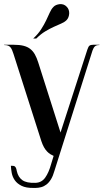

<svg xmlns="http://www.w3.org/2000/svg" viewBox="-44 -757 507 939"><path d="M-22.9 -538.1H22.9Q51.3 -538.1 70.8 -533.2Q90.3 -528.3 103.8 -517.8Q117.2 -507.3 126.5 -491Q135.7 -474.6 143.1 -451.2L252 -108.9L383.3 -514.6Q388.2 -529.8 394 -533.9Q399.9 -538.1 412.1 -538.1H440.9Q442.9 -538.1 442.9 -537.1Q442.9 -536.6 440.9 -536.6Q426.8 -536.6 419.9 -530Q413.1 -523.4 408.2 -509.3L222.2 78.6Q215.3 103.5 205.3 119.9Q195.3 136.2 183.1 145.5Q170.9 154.8 157.2 158.4Q143.6 162.1 129.9 162.1H119.6Q83.5 162.6 61.8 151.9Q40 141.1 28.6 124.8Q17.1 108.4 13.4 89.1Q9.8 69.8 9.3 53.7Q16.1 53.7 21 54.2Q25.9 54.7 29.1 57.4Q32.2 60.1 34.4 65.2Q36.6 70.3 38.1 79.6Q44.9 109.9 65.7 124.3Q86.4 138.7 128.4 137.2Q159.2 136.7 177 111.8Q194.8 86.9 206.5 43.9L218.3 5.4Q210.9 2.4 202.6 -2.7Q194.3 -7.8 186.3 -16.1Q178.2 -24.4 171.1 -36.9Q164.1 -49.3 158.2 -66.9L22 -493.2Q18.6 -503.9 15.1 -512Q11.7 -520 7.1 -525.6Q2.4 -531.2 -4.6 -533.9Q-11.7 -536.6 -22.9 -536.6Q-24.4 -536.6 -24.4 -537.1Q-24.4 -538.1 -22.9 -538.1ZM248.5 -736.8Q269 -738.3 282.2 -724.1Q289.1 -717.3 292 -708.5Q294.9 -699.7 294.4 -690.7Q293.9 -681.6 290.8 -673.3Q287.6 -665 282.2 -659.2Q272 -648.9 255.4 -641.8Q238.8 -634.8 219 -625.7Q199.2 -616.7 177.2 -603.5Q155.3 -590.3 133.3 -568.4H118.2Q142.6 -590.8 157.2 -613.8Q171.9 -636.7 181.9 -657.7Q191.9 -678.7 199.5 -695.8Q207 -712.9 217.8 -723.6Q228 -734.4 248.5 -736.8Z"/></svg>

Font: Unique
Style: Regular
Weight: 400
Designer: Anna Pocius (aka Artmaker)
Foundry: Anna Pocius
Version: Version 1.000 2013 initial release